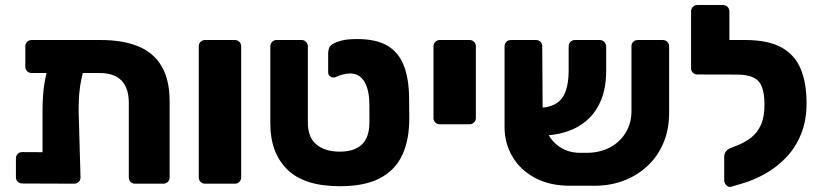

<svg xmlns="http://www.w3.org/2000/svg" viewBox="-20 -730 3265 763"><path d="M105.8 -439.9Q95.1 -439.9 87.9 -447.1Q80.6 -454.4 80.6 -465V-545.9Q80.6 -556.5 87.9 -563.8Q95.1 -571 105.8 -571H379.6Q469.6 -571 530.7 -545.3Q591.7 -519.6 622.9 -465.7Q654.1 -411.9 654.1 -326.4V-25.1Q654.1 -14.5 646.9 -7.2Q639.6 0 629 0H517Q506.4 0 499.1 -6.9Q491.9 -13.9 491.9 -24.5V-321.4Q491.9 -378.9 463.4 -409.4Q435 -439.9 374 -439.9ZM230.1 -508.6H274.6Q302.1 -508.6 312.5 -497.9Q322.9 -487.3 318.5 -474.8Q309 -443.1 303.1 -414.4Q297.1 -385.8 294.8 -355.9Q292.5 -326 292.5 -288.9L300 -25.1Q300 -14.5 292.7 -7.2Q285.5 0 274.9 0L68.4 -0.8Q57.8 -0.8 50.5 -8Q43.3 -15.2 43.3 -25.9V-100.5Q43.3 -111.1 50.5 -118.4Q57.8 -125.6 68.4 -125.6L149 -125.2V-287Q149 -319.5 150.9 -349.4Q152.9 -379.4 158.5 -410.1Q164.1 -440.9 175.1 -475.1Q180.2 -488.9 191.7 -498.8Q203.2 -508.6 230.1 -508.6Z M795 0Q784.4 0 777.1 -7.2Q769.9 -14.5 769.9 -25.1V-545.9Q769.9 -556.5 777.1 -563.8Q784.4 -571 795 -571H913.2Q923.9 -571 931.1 -563.8Q938.4 -556.5 938.4 -545.9V-25.1Q938.4 -14.5 931.1 -7.2Q923.9 0 913.2 0Z M1330.6 10Q1189 10 1121.6 -56.5Q1054.3 -123 1054.3 -238.4V-545.9Q1054.3 -556.5 1061.5 -563.8Q1068.8 -571 1079.4 -571H1178.2Q1188.9 -571 1196.1 -563.8Q1203.4 -556.5 1203.4 -545.9V-243.4Q1203.4 -184 1237.5 -155.7Q1271.6 -127.4 1330 -127.4Q1387.8 -127.4 1417.4 -155.1Q1447.1 -182.7 1447.9 -239.6Q1448.3 -250.2 1448.1 -264.2Q1447.9 -278.1 1447.9 -292.6Q1447.9 -307 1447.9 -317Q1447.1 -375.4 1427.3 -406.7Q1407.5 -438 1371.7 -438Q1358.1 -438 1341.7 -433.8Q1325.4 -429.6 1314.9 -423.9Q1303.7 -419.5 1293.9 -425.1Q1284.1 -430.6 1284.1 -443.8V-519.2Q1284.1 -529.5 1287.9 -539.3Q1291.7 -549.1 1302.9 -555.4Q1317.4 -563.7 1339.2 -569.2Q1361 -574.8 1399.9 -574.8Q1474 -574.8 1518.7 -548.9Q1563.5 -523 1584.2 -470.9Q1605 -418.9 1605.7 -340.8Q1606.1 -330.8 1606.1 -309.3Q1606.1 -287.9 1606.4 -266.2Q1606.7 -244.6 1605.7 -234.6Q1602.5 -158.9 1573.5 -103.9Q1544.5 -48.9 1485 -19.4Q1425.5 10 1330.6 10Z M1727.8 -236.2Q1717.1 -236.2 1709.9 -243.5Q1702.6 -250.7 1702.6 -261.4V-545.9Q1702.6 -556.5 1709.9 -563.8Q1717.1 -571 1727.8 -571H1846Q1856.6 -571 1863.9 -563.8Q1871.1 -556.5 1871.1 -545.9V-261.4Q1871.1 -250.7 1863.9 -243.5Q1856.6 -236.2 1846 -236.2Z M2309.1 -122.7Q2362.5 -122.4 2403.1 -143.7Q2443.6 -165.1 2466.5 -202.9Q2489.4 -240.7 2489.4 -288.2V-546.5Q2489.4 -557.1 2496.6 -564.1Q2503.9 -571 2514.5 -571H2614Q2624.6 -571 2631.9 -563.8Q2639.1 -556.5 2639.1 -545.9V-282.5Q2639.1 -215.1 2616.1 -161.2Q2593 -107.2 2551.7 -69.2Q2510.5 -31.2 2456.2 -11.2Q2401.9 8.9 2338.7 8.1H2244.9Q2163.7 8.1 2105.5 -23.4Q2047.3 -54.9 2016.2 -107.8Q1985.1 -160.8 1985.1 -224.5V-545.9Q1985.1 -556.5 1992.4 -563.8Q1999.6 -571 2010.3 -571H2109.7Q2120.4 -571 2127.6 -564.1Q2134.9 -557.1 2134.9 -546.5L2136.4 -297.1Q2136.4 -213.2 2178.7 -168Q2221.1 -122.7 2284.7 -122.7ZM2119.4 -190.8 2118.9 -301.5Q2165.7 -302.2 2192 -319.9Q2218.2 -337.6 2229 -370.6Q2239.8 -403.5 2239.8 -449.2V-544.6Q2239.8 -556.5 2247 -563.8Q2254.3 -571 2264.9 -571H2363.7Q2374.4 -571 2381.6 -563.1Q2388.9 -555.3 2388.9 -544.6V-447.4Q2388.9 -365.6 2357.4 -308.3Q2326 -251 2265.7 -220.7Q2205.5 -190.4 2119.4 -190.8Z M2884.5 12.4Q2874.9 14.7 2866.4 6.1Q2858 -2.6 2858 -13.2V-109.5Q2858 -119.4 2865.2 -128.4Q2872.4 -137.4 2882.8 -141.4L2915 -154.2Q2943.1 -166 2966.6 -184.6Q2990.1 -203.1 3004.1 -234.3Q3018 -265.5 3018 -314.6Q3018 -358 3008.1 -384Q2998.3 -410 2974.4 -421.8Q2950.5 -433.6 2908.2 -433.6H2884.9Q2874.9 -433.6 2867.3 -440.9Q2859.7 -448.1 2859.7 -458.8V-547.1Q2859.7 -557.1 2867.3 -564.1Q2874.9 -571 2884.9 -571H2941.4Q3030.9 -571 3084.2 -542.3Q3137.6 -513.5 3161.4 -457.4Q3185.2 -401.3 3185.2 -318.9Q3185.2 -251.4 3163.8 -198.1Q3142.4 -144.7 3105.3 -105.6Q3068.2 -66.4 3021.9 -40.1Q2975.6 -13.9 2925.3 0.5ZM2920 -433.6 2751.4 -434Q2740.8 -434 2733.5 -441.1Q2726.3 -448.1 2726.3 -458.8V-684.9Q2726.3 -695.5 2733.5 -702.8Q2740.8 -710 2751.4 -710H2853.4Q2864 -710 2871.2 -702.8Q2878.5 -695.5 2878.5 -684.9V-571H2921.1Z"/></svg>

Font: Rubik Light
Style: Regular
Weight: 300
Designer: Hubert and Fischer
Foundry: Hubert and Fischer
Version: Version 2.300;gftools[0.9.30]